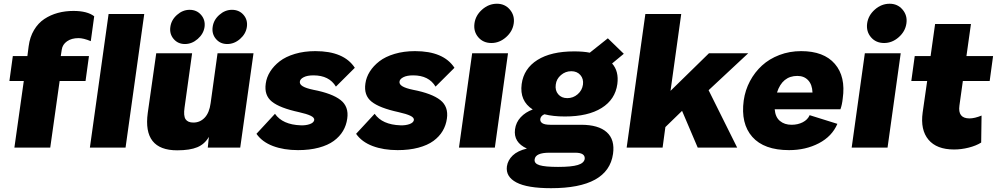

<svg xmlns="http://www.w3.org/2000/svg" viewBox="-20 -782 5280 1017"><path d="M369.1 -724.1Q442.4 -724.1 479 -695.8L460.9 -564Q421.9 -580.1 396 -580.1Q358.9 -580.1 335 -563.2Q311 -546.4 307.1 -519L301.8 -484.9H451.2L433.1 -353H295.9L246.1 0H56.2L106 -353H29.8L47.9 -484.9H125L131.8 -537.1Q138.2 -585.9 160.2 -622.8Q182.1 -659.7 214.8 -681.4Q247.6 -703.1 286.4 -713.6Q325.2 -724.1 369.1 -724.1ZM456.1 0 555.2 -708H744.1L645 0Z M918.5 14.2Q735.4 14.2 762.7 -184.1L807.6 -500H997.6L957.5 -211.9Q951.2 -168.5 962.9 -150.6Q974.6 -132.8 1004.4 -132.8Q1039.6 -132.8 1064.2 -158.7Q1088.9 -184.6 1095.7 -235.8L1132.3 -500H1322.8L1252.4 0H1080.6L1086.4 -57.1Q1064.5 -18.6 1025.1 -2.2Q985.8 14.2 918.5 14.2ZM882.3 -639.2Q887.2 -676.3 917.5 -703.1Q947.8 -730 984.4 -730Q1022 -730 1045.2 -703.1Q1068.4 -676.3 1063.5 -639.2Q1058.1 -602.5 1027.3 -575.7Q996.6 -548.8 959.5 -548.8Q922.4 -548.8 899.7 -575.7Q877 -602.5 882.3 -639.2ZM1106.4 -639.2Q1111.3 -676.3 1141.6 -703.1Q1171.9 -730 1208.5 -730Q1246.6 -730 1269.8 -703.4Q1293 -676.8 1287.6 -639.2Q1282.2 -602.5 1251.5 -575.7Q1220.7 -548.8 1183.6 -548.8Q1146.5 -548.8 1123.8 -575.7Q1101.1 -602.5 1106.4 -639.2Z M1558.6 13.2Q1483.4 13.2 1425.8 -8.5Q1368.2 -30.3 1338.4 -73.2L1436.5 -179.2Q1476.6 -121.6 1573.2 -118.2Q1600.1 -117.2 1620.8 -124.5Q1641.6 -131.8 1644.5 -146Q1646 -159.2 1625.5 -168.9Q1605 -178.7 1563.5 -188Q1461.9 -210 1420.2 -243.7Q1378.4 -277.3 1387.7 -339.8Q1392.1 -372.6 1410.9 -402.6Q1429.7 -432.6 1461.4 -457.3Q1493.2 -481.9 1542.2 -496.6Q1591.3 -511.2 1650.4 -511.2Q1801.8 -511.2 1859.4 -422.9L1759.3 -323.2Q1723.6 -382.8 1640.6 -382.8Q1607.4 -382.8 1588.6 -373Q1569.8 -363.3 1568.4 -350.1Q1565.9 -335.9 1583.3 -325.2Q1600.6 -314.5 1640.6 -306.2Q1739.3 -287.1 1783.9 -252.2Q1828.6 -217.3 1819.3 -153.8Q1814.5 -118.2 1796.9 -88.4Q1779.3 -58.6 1748 -35.6Q1716.8 -12.7 1668.5 0.2Q1620.1 13.2 1558.6 13.2Z M2086.4 13.2Q2011.2 13.2 1953.6 -8.5Q1896 -30.3 1866.2 -73.2L1964.4 -179.2Q2004.4 -121.6 2101.1 -118.2Q2127.9 -117.2 2148.7 -124.5Q2169.4 -131.8 2172.4 -146Q2173.8 -159.2 2153.3 -168.9Q2132.8 -178.7 2091.3 -188Q1989.7 -210 1948 -243.7Q1906.2 -277.3 1915.5 -339.8Q1919.9 -372.6 1938.7 -402.6Q1957.5 -432.6 1989.3 -457.3Q2021 -481.9 2070.1 -496.6Q2119.1 -511.2 2178.2 -511.2Q2329.6 -511.2 2387.2 -422.9L2287.1 -323.2Q2251.5 -382.8 2168.5 -382.8Q2135.3 -382.8 2116.5 -373Q2097.7 -363.3 2096.2 -350.1Q2093.8 -335.9 2111.1 -325.2Q2128.4 -314.5 2168.5 -306.2Q2267.1 -287.1 2311.8 -252.2Q2356.4 -217.3 2347.2 -153.8Q2342.3 -118.2 2324.7 -88.4Q2307.1 -58.6 2275.9 -35.6Q2244.6 -12.7 2196.3 0.2Q2147.9 13.2 2086.4 13.2Z M2583 -554.2Q2539.6 -554.2 2513.4 -584.7Q2487.3 -615.2 2493.2 -658.2Q2499 -700.7 2533.9 -731.4Q2568.8 -762.2 2612.3 -762.2Q2654.3 -762.2 2680.7 -731.2Q2707 -700.2 2701.2 -658.2Q2695.3 -615.7 2660.4 -585Q2625.5 -554.2 2583 -554.2ZM2411.1 0 2481 -500H2670.9L2601.1 0Z M3199.7 -579.1 3284.2 -497.1 3222.2 -445.8Q3258.8 -404.8 3250 -336.9Q3238.8 -254.9 3166.7 -210Q3094.7 -165 2972.2 -165Q2909.7 -165 2863.8 -176.8Q2844.7 -168.9 2841.8 -151.9Q2840.3 -137.2 2853 -129.2Q2865.7 -121.1 2895 -121.1H3058.1Q3149.9 -121.1 3193.8 -81.8Q3237.8 -42.5 3227.1 33.2Q3201.2 214.8 2898.9 214.8Q2772.9 214.8 2715.3 184.3Q2657.7 153.8 2665 99.1Q2669.9 66.4 2695.8 41.5Q2721.7 16.6 2771 4.9Q2698.7 -27.8 2708 -97.2Q2712.9 -133.8 2738 -160.9Q2763.2 -188 2801.8 -202.1Q2731.4 -247.1 2743.2 -336.9Q2754.4 -418.9 2826.7 -464.4Q2898.9 -509.8 3021 -509.8Q3070.3 -509.8 3104 -502.9ZM2812 62Q2808.6 84 2837.6 93Q2866.7 102.1 2936 102.1Q3007.3 102.1 3040.3 92Q3073.2 82 3077.1 60.1Q3080.6 26.9 3026.9 26.9H2890.1Q2816.4 26.9 2812 62ZM2923.8 -334Q2919.4 -303.2 2936.8 -282.7Q2954.1 -262.2 2984.9 -262.2Q3016.1 -262.2 3039.8 -282.7Q3063.5 -303.2 3067.9 -334Q3071.8 -364.3 3054.2 -384.5Q3036.6 -404.8 3005.9 -404.8Q2975.1 -404.8 2951.2 -384.3Q2927.2 -363.8 2923.8 -334Z M3943.4 -500 3733.4 -304.2 3884.8 0H3675.8L3592.8 -194.8L3504.4 -108.9L3489.7 0H3299.3L3398.4 -708H3588.4L3531.7 -300.8L3735.4 -500Z M4159.7 13.2Q4026.9 13.2 3964.8 -57.1Q3902.8 -127.4 3919.4 -250Q3927.2 -304.7 3952.4 -352.1Q3977.5 -399.4 4016.1 -434.8Q4054.7 -470.2 4108.4 -490.7Q4162.1 -511.2 4223.6 -511.2Q4343.8 -511.2 4402.1 -443.6Q4460.4 -376 4443.8 -259.8Q4440.4 -227.1 4431.6 -203.1H4083.5Q4086.9 -161.6 4111.1 -141.4Q4135.3 -121.1 4172.9 -121.1Q4206.1 -121.1 4232.2 -134.5Q4258.3 -147.9 4268.6 -171.9L4415.5 -126Q4387.2 -59.6 4317.4 -23.2Q4247.6 13.2 4159.7 13.2ZM4095.7 -292H4283.7Q4282.2 -334 4260.7 -356.9Q4239.3 -379.9 4203.6 -379.9Q4124 -379.9 4095.7 -292Z M4663.1 -554.2Q4619.6 -554.2 4593.5 -584.7Q4567.4 -615.2 4573.2 -658.2Q4579.1 -700.7 4614 -731.4Q4648.9 -762.2 4692.4 -762.2Q4734.4 -762.2 4760.7 -731.2Q4787.1 -700.2 4781.2 -658.2Q4775.4 -615.7 4740.5 -585Q4705.6 -554.2 4663.1 -554.2ZM4491.2 0 4561 -500H4751L4681.2 0Z M5062 -223.1Q5052.2 -154.8 5115.2 -154.8Q5142.6 -154.8 5179.2 -169.9L5177.2 -26.9Q5149.9 -9.8 5110.8 0Q5071.8 9.8 5033.2 9.8Q4941.4 9.8 4897.9 -42.2Q4854.5 -94.2 4867.2 -186L4891.1 -353H4807.1L4825.2 -484.9H4909.2L4933.1 -654.8H5123L5099.1 -484.9H5240.2L5222.2 -353H5080.1Z"/></svg>

Font: Human Sans Black
Style: Italic
Weight: 800
Italic angle: -8°
Designer: Tim Radville
Foundry: Continuum
Version: Version 1.000;FEAKit 1.0